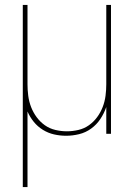

<svg xmlns="http://www.w3.org/2000/svg" viewBox="-20 -540 540 775"><path d="M72 215V-520H91V-200Q91 -177 94 -153.5Q97 -130 105.5 -108Q114 -86 128 -67Q142 -48 161 -34.5Q180 -21 203.5 -15.5Q227 -10 250 -10Q273 -10 296.5 -15.5Q320 -21 339 -34.5Q358 -48 372 -67Q386 -86 394.5 -108Q403 -130 406 -153.5Q409 -177 409 -200V-520H428V0H409V-108Q400 -82 385 -59.5Q370 -37 348 -21Q326 -5 299.5 1.5Q273 8 247 8Q222 8 198 2.5Q174 -3 153 -16Q132 -29 116.5 -48Q101 -67 91 -90V215Z"/></svg>

Font: Iosevka Curly Thin
Style: Regular
Weight: 100
Monospace: yes
Designer: Belleve Invis
Foundry: Belleve Invis
Version: Version 22.1.2; ttfautohint (v1.8.4)